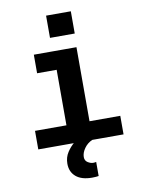

<svg xmlns="http://www.w3.org/2000/svg" viewBox="-104 -840 858 1131"><g transform="rotate(-10 325.0 -274.5)"><path d="M258 0V-554H396V0ZM70 0V-111H580V0ZM141 -443V-554H327V-443ZM252 -635V-768H400V-635ZM393 216Q386 217 377.5 218Q369 219 354 219Q291 219 257.5 190.5Q224 162 224 113Q224 75 243.5 45Q263 15 289.5 -6Q316 -27 338 -38L393 0Q363 13 344.5 39.5Q326 66 326 91Q326 113 343 123.5Q360 134 375 134Q379 134 383 133.5Q387 133 393 132Z"/></g></svg>

Font: Azeret Mono SemiBold
Style: Regular
Weight: 600
Designer: Martin Vácha
Foundry: Displaay
Version: Version 1.002